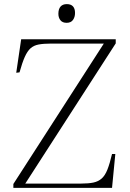

<svg xmlns="http://www.w3.org/2000/svg" viewBox="-20 -914 631 934"><path d="M45 0V-19L485 -702H228Q192 -702 168 -697.5Q144 -693 128.5 -679Q113 -665 100.5 -637Q88 -609 75 -562L59 -560L83 -723H543V-703L103 -21H376Q411 -21 434.5 -26Q458 -31 474.5 -45.5Q491 -60 502.5 -89Q514 -118 525 -165H541L525 0ZM304 -803Q284 -803 274 -815.5Q264 -828 264 -847Q264 -870 274.5 -882Q285 -894 305 -894Q325 -894 335 -883Q345 -872 345 -851Q345 -831 335 -817Q325 -803 304 -803Z"/></svg>

Font: Literata 60pt ExtraLight
Style: Regular
Weight: 250
Designer: Latin by Veronika Burian and Jose Scaglione. Greek by Irene Vlachou. Cyrillic by Vera Evstafieva.
Foundry: TypeTogether
Version: Version 3.103;gftools[0.9.29]